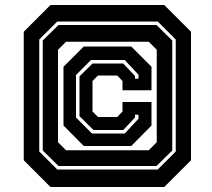

<svg xmlns="http://www.w3.org/2000/svg" viewBox="-20 -734 849 768"><path d="M182 14 75 -93V-607L182 -714H637L744 -607V-93L637 14ZM209 -56H611L683 -128V-576L611 -648H209L137 -576V-128ZM214 -70 151 -132V-572L214 -634H606L669 -572V-132L606 -70ZM244 -133H575L607 -165V-535L575 -567H244L212 -535V-165ZM315 -150 234 -232V-467L315 -548H505L586 -467V-373H470V-410L449 -432H372L350 -410V-288L372 -266H449L470 -288V-326H586V-232L505 -150ZM348 -200H479L534 -259V-275H520V-264L473 -214H354L298 -269.5V-428.5L350 -480H473L520 -430V-419H534V-435L479 -494H344L284 -434V-264Z"/></svg>

Font: Tourney Expanded Regular
Style: Bold
Weight: 700
Width: 7
Designer: Tyler Finck
Foundry: Etcetera Type Co
Version: Version 1.010; ttfautohint (v1.8.3)